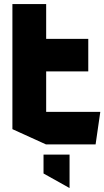

<svg xmlns="http://www.w3.org/2000/svg" viewBox="-20 -710 513 944"><path d="M206 0 41 -75V-690H207V-519H414V-359H207V-160H473V-159L450 0ZM321 214 194 143V50H322V214Z"/></svg>

Font: Foldit Thin
Style: Bold
Weight: 700
Version: Version 1.003